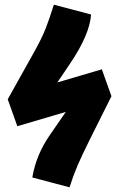

<svg xmlns="http://www.w3.org/2000/svg" viewBox="-20 -782 496 820"><path d="M369 -720Q363 -634 279 -510L225 -430L415 -486L456 -371L366 -191Q329 -117 310.5 -73.5Q292 -30 277 18L118 -24Q134 -120 192 -204L261 -304L54 -243L13 -358L122 -553Q158 -617 174.5 -659Q191 -701 210 -762Z"/></svg>

Font: Fira Sans Extra Condensed Black
Style: Italic
Weight: 900
Width: 3
Italic angle: -8°
Designer: Carrois Corporate & Edenspiekermann AG
Foundry: Carrois Corporate GbR & Edenspiekermann AG
Version: Version 4.203